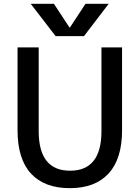

<svg xmlns="http://www.w3.org/2000/svg" viewBox="-20 -980 733 1010"><path d="M72.3 -294.9V-730.5H183.6V-290Q183.6 -82 348.6 -82Q513.7 -82 513.7 -290V-730.5H622.1V-294.9Q622.1 -144.5 551.3 -67.4Q480.5 9.8 347.2 9.8Q213.9 9.8 143.1 -66.9Q72.3 -143.6 72.3 -294.9ZM141.6 -960H263.7L345.7 -835H347.7L429.7 -960H551.8L421.9 -790H272.5Z"/></svg>

Font: GenEi M Gothic v2 Medium
Style: Regular
Weight: 500
Version: Version 2.0